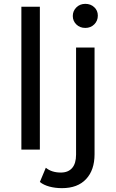

<svg xmlns="http://www.w3.org/2000/svg" viewBox="-20 -777 603 997"><path d="M91 -742H187V0H91ZM187 168 218 94Q248 119 296 119Q334 119 354.5 95.5Q375 72 375 26V-530H471V24Q471 106 427 153Q383 200 302 200Q267 200 237 192Q207 184 187 168ZM358 -694Q358 -720 376.5 -738.5Q395 -757 423 -757Q451 -757 469.5 -739.5Q488 -722 488 -696Q488 -669 469.5 -650.5Q451 -632 423 -632Q395 -632 376.5 -650Q358 -668 358 -694Z"/></svg>

Font: Idrija
Style: Regular
Weight: 500
Designer: Julieta Ulanovsky
Foundry: Julieta Ulanovsky
Version: Version 7.200